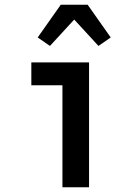

<svg xmlns="http://www.w3.org/2000/svg" viewBox="-20 -795 590 815"><path d="M245 0V-433H113V-530H358V0ZM192 -600 140 -636 238 -775H352L450 -636L398 -600L295 -712Z"/></svg>

Font: Lode Term
Style: Bold
Weight: 700
Monospace: yes
Designer: Belleve Invis
Foundry: Belleve Invis
Version: Version 29.2.0